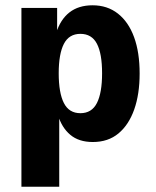

<svg xmlns="http://www.w3.org/2000/svg" viewBox="-20 -526 590 726"><path d="M61 180V-496H196V-400H192Q208 -452 242.5 -479Q277 -506 330 -506Q386 -506 426 -474.5Q466 -443 487 -385.5Q508 -328 508 -248Q508 -170 487.5 -112Q467 -54 428 -21.5Q389 11 331 11Q278 11 245.5 -16.5Q213 -44 199 -92H204V180ZM284 -98Q327 -98 346.5 -136.5Q366 -175 366 -249Q366 -323 346.5 -360.5Q327 -398 284 -398Q241 -398 221.5 -360Q202 -322 202 -249Q202 -175 221.5 -136.5Q241 -98 284 -98Z"/></svg>

Font: Nunito Sans 10pt Condensed ExtraBold
Style: Regular
Weight: 800
Width: 3
Designer: Vernon Adams
Foundry: Vernon Adams
Version: Version 3.101;gftools[0.9.27]